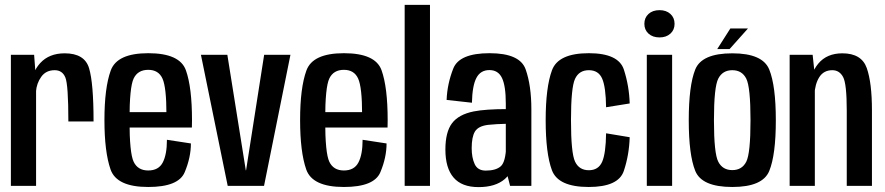

<svg xmlns="http://www.w3.org/2000/svg" viewBox="-20 -760 3620 785"><path d="M259.5 -263.5Q259.5 -413.5 247.2 -443.2Q235 -473 203.5 -473Q168 -473 148.8 -446.2Q129.5 -419.5 127 -384.5L106 -398Q108 -462.5 144.5 -502.2Q181 -542 244.5 -542Q326 -542 344.2 -481Q362.5 -420 362.5 -263.5H259.5ZM24.5 -536H119.5L127.5 -429.5V0H24.5Z M760.5 -173.5Q760.5 -116.5 735.2 -56Q710 4.5 586 4.5Q457 4.5 432 -67.2Q407 -139 407 -269Q407 -401 432.8 -471.8Q458.5 -542.5 586 -542.5Q715 -542.5 740 -472.8Q765 -403 765 -268.5Q765 -252 764.5 -238.5H499V-301.5H668L660.5 -292.5Q660.5 -403.5 644.2 -439Q628 -474.5 586 -474.5Q543.5 -474.5 526.5 -439.2Q509.5 -404 509.5 -269.5Q509.5 -134 526.5 -98.5Q543.5 -63 586 -63Q628.5 -63 645.5 -95.8Q662.5 -128.5 662.5 -188.5L760.5 -173.5Z M1059.5 0H911L801.5 -536H909.5L985 -63.5H986L1060 -536H1167.5Z M1560.5 -173.5Q1560.5 -116.5 1535.2 -56Q1510 4.5 1386 4.5Q1257 4.5 1232 -67.2Q1207 -139 1207 -269Q1207 -401 1232.8 -471.8Q1258.5 -542.5 1386 -542.5Q1515 -542.5 1540 -472.8Q1565 -403 1565 -268.5Q1565 -252 1564.5 -238.5H1299V-301.5H1468L1460.5 -292.5Q1460.5 -403.5 1444.2 -439Q1428 -474.5 1386 -474.5Q1343.5 -474.5 1326.5 -439.2Q1309.5 -404 1309.5 -269.5Q1309.5 -134 1326.5 -98.5Q1343.5 -63 1386 -63Q1428.5 -63 1445.5 -95.8Q1462.5 -128.5 1462.5 -188.5L1560.5 -173.5Z M1738 0H1634.5V-740H1738Z M2048 -68.5V-336.5Q2048 -408.5 2032.5 -441Q2017 -473.5 1981 -473.5Q1944.5 -473.5 1927.8 -441.5Q1911 -409.5 1909.5 -340L1806 -351.5Q1808.5 -417 1833.2 -479.8Q1858 -542.5 1981.5 -542.5Q2106 -542.5 2129.2 -476.2Q2152.5 -410 2152.5 -313V0H2065.5ZM2084.5 -131Q2082.5 -61.5 2044.2 -28.2Q2006 5 1936.5 5Q1868 5 1834.5 -34Q1801 -73 1801 -148.5Q1801 -220 1828 -256Q1855 -292 1917 -304.5Q1965.5 -314 2054 -314V-254Q2008 -253 1975.5 -249.5Q1935.5 -244.5 1922 -222.5Q1908.5 -200.5 1908.5 -154Q1908.5 -115.5 1920.8 -89Q1933 -62.5 1966 -62.5Q2007 -62.5 2027.2 -80Q2047.5 -97.5 2049.5 -164Z M2387 4.5Q2262 4.5 2236.5 -64.2Q2211 -133 2211 -268.5Q2211 -403 2236.8 -472.8Q2262.5 -542.5 2387.5 -542.5Q2509 -542.5 2530.8 -475.2Q2552.5 -408 2554.5 -337L2458 -321.5Q2457 -404 2442 -438.5Q2427 -473 2387.5 -473Q2347.5 -473 2331 -437.5Q2314.5 -402 2314.5 -268.5Q2314.5 -134 2331.2 -99Q2348 -64 2387.5 -64Q2426.5 -64 2441.8 -98.2Q2457 -132.5 2458 -215L2554.5 -199Q2552.5 -127 2530.5 -61.2Q2508.5 4.5 2387 4.5Z M2676.5 -607Q2648.5 -607 2631.5 -622.5Q2614.5 -638 2614.5 -662.5Q2614.5 -687.5 2631.5 -703Q2648.5 -718.5 2676.5 -718.5Q2704 -718.5 2721 -703Q2738 -687.5 2738 -662.5Q2738 -638 2721 -622.5Q2704 -607 2676.5 -607ZM2624.5 -536H2728V0H2624.5Z M2974 4.5Q2849 4.5 2822.5 -61.5Q2796 -127.5 2796 -268.5Q2796 -409.5 2822.5 -475.8Q2849 -542 2974 -542Q3098.5 -542 3125.2 -475.5Q3152 -409 3152 -268Q3152 -127 3125.2 -61.2Q3098.5 4.5 2974 4.5ZM2974 -64.5Q3013.5 -64.5 3031 -98.5Q3048.5 -132.5 3048.5 -268.5Q3048.5 -404.5 3031 -438.8Q3013.5 -473 2974 -473Q2934.5 -473 2916.8 -438.8Q2899 -404.5 2899 -268.5Q2899 -132.5 2916.8 -98.5Q2934.5 -64.5 2974 -64.5ZM2966 -643.5H3038L2963 -559.5H2912.5Z M3442 -308Q3442 -417.5 3427 -445.2Q3412 -473 3383 -473Q3348 -473 3330 -445Q3312 -417 3310 -373L3288.5 -390Q3290.5 -457.5 3325.5 -499.8Q3360.5 -542 3424 -542Q3502.5 -542 3523.8 -481.8Q3545 -421.5 3545 -308.5V0H3442ZM3208.5 -536H3302.5L3311.5 -451.5V0H3208.5Z"/></svg>

Font: Anybody Narrow Medium
Style: Regular
Weight: 500
Width: 3
Designer: Tyler Finck
Foundry: Etcetera Type Company
Version: Version 1.000; ttfautohint (v1.8)